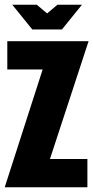

<svg xmlns="http://www.w3.org/2000/svg" viewBox="-25 -795 396 815"><path d="M27 -775H131L175 -738L219 -775H323L238 -670H112ZM-5 0 156 -500H6V-620H351L187 -120H346V0Z"/></svg>

Font: Smooch Sans Thin Black
Style: Regular
Weight: 900
Version: Version 1.010